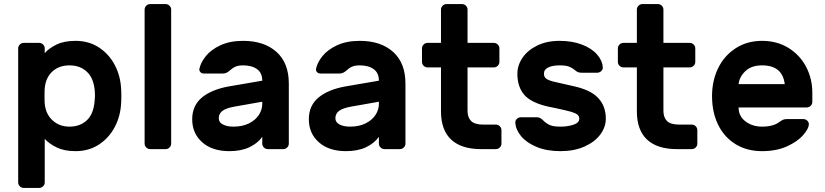

<svg xmlns="http://www.w3.org/2000/svg" viewBox="-20 -730 4037 940"><path d="M199 163V-50C213.7 -34 233.3 -20 258 -8C282.7 4 313.3 10 350 10C393.3 10 431.5 -0.8 464.5 -22.5C497.5 -44.2 523.3 -72.8 542 -108.5C560.7 -144.2 571 -183 573 -225C573.7 -231.7 574 -243.3 574 -260C574 -276.7 573.7 -288.3 573 -295C571 -337 560.7 -375.8 542 -411.5C523.3 -447.2 497.5 -475.8 464.5 -497.5C431.5 -519.2 393.3 -530 350 -530C312.7 -530 281.7 -524 257 -512C232.3 -500 213 -486 199 -470V-493C199 -500.3 196.3 -506.7 191 -512C185.7 -517.3 179.3 -520 172 -520H96C88.7 -520 82.3 -517.3 77 -512C71.7 -506.7 69 -500.3 69 -493V163C69 170.3 71.7 176.7 77 182C82.3 187.3 88.7 190 96 190H172C179.3 190 185.7 187.3 191 182C196.3 176.7 199 170.3 199 163ZM411 -373C433.7 -348.3 445 -310.7 445 -260C445 -254.7 444.3 -245.3 443 -232C439 -190.7 426 -160 404 -140C382 -120 354 -110 320 -110C287.3 -110 259.8 -120.2 237.5 -140.5C215.2 -160.8 202.3 -188 199 -222C198.3 -228.7 198 -241.3 198 -260C198 -278.7 198.3 -291.3 199 -298C202.3 -333.3 215 -360.8 237 -380.5C259 -400.2 286.7 -410 320 -410C358 -410 388.3 -397.7 411 -373Z M810 -8C815.3 -13.3 818 -19.7 818 -27V-683C818 -690.3 815.3 -696.7 810 -702C804.7 -707.3 798.3 -710 791 -710H715C707.7 -710 701.3 -707.3 696 -702C690.7 -696.7 688 -690.3 688 -683V-27C688 -19.7 690.7 -13.3 696 -8C701.3 -2.7 707.7 0 715 0H791C798.3 0 804.7 -2.7 810 -8Z M1333.5 -476C1293.2 -512 1238.7 -530 1170 -530C1127.3 -530 1090.5 -522.8 1059.5 -508.5C1028.5 -494.2 1004.5 -476.3 987.5 -455C970.5 -433.7 960 -412.7 956 -392C955.3 -386 957.2 -380.8 961.5 -376.5C965.8 -372.2 971.3 -370 978 -370H1071C1083 -370 1094 -374.7 1104 -384C1113.3 -392.7 1122.8 -399.2 1132.5 -403.5C1142.2 -407.8 1154.7 -410 1170 -410C1198.7 -410 1221.5 -403.8 1238.5 -391.5C1255.5 -379.2 1264 -360.3 1264 -335L1101 -307C1044.3 -297 1000.2 -278.8 968.5 -252.5C936.8 -226.2 921 -190.7 921 -146C921 -100 937.3 -62.5 970 -33.5C1002.7 -4.5 1047 10 1103 10C1141 10 1173.5 3.7 1200.5 -9C1227.5 -21.7 1248.7 -38.7 1264 -60V-27C1264 -19.7 1266.7 -13.3 1272 -8C1277.3 -2.7 1283.7 0 1291 0H1367C1374.3 0 1380.7 -2.7 1386 -8C1391.3 -13.3 1394 -19.7 1394 -27V-321C1394 -388.3 1373.8 -440 1333.5 -476ZM1264 -232V-222C1264 -202.7 1258.5 -184.5 1247.5 -167.5C1236.5 -150.5 1220.3 -136.7 1199 -126C1177.7 -115.3 1152.3 -110 1123 -110C1102.3 -110 1085.2 -113.5 1071.5 -120.5C1057.8 -127.5 1051 -137.7 1051 -151C1051 -166.3 1057.2 -178.5 1069.5 -187.5C1081.8 -196.5 1101.3 -203.3 1128 -208Z M1904.5 -476C1864.2 -512 1809.7 -530 1741 -530C1698.3 -530 1661.5 -522.8 1630.5 -508.5C1599.5 -494.2 1575.5 -476.3 1558.5 -455C1541.5 -433.7 1531 -412.7 1527 -392C1526.3 -386 1528.2 -380.8 1532.5 -376.5C1536.8 -372.2 1542.3 -370 1549 -370H1642C1654 -370 1665 -374.7 1675 -384C1684.3 -392.7 1693.8 -399.2 1703.5 -403.5C1713.2 -407.8 1725.7 -410 1741 -410C1769.7 -410 1792.5 -403.8 1809.5 -391.5C1826.5 -379.2 1835 -360.3 1835 -335L1672 -307C1615.3 -297 1571.2 -278.8 1539.5 -252.5C1507.8 -226.2 1492 -190.7 1492 -146C1492 -100 1508.3 -62.5 1541 -33.5C1573.7 -4.5 1618 10 1674 10C1712 10 1744.5 3.7 1771.5 -9C1798.5 -21.7 1819.7 -38.7 1835 -60V-27C1835 -19.7 1837.7 -13.3 1843 -8C1848.3 -2.7 1854.7 0 1862 0H1938C1945.3 0 1951.7 -2.7 1957 -8C1962.3 -13.3 1965 -19.7 1965 -27V-321C1965 -388.3 1944.8 -440 1904.5 -476ZM1835 -232V-222C1835 -202.7 1829.5 -184.5 1818.5 -167.5C1807.5 -150.5 1791.3 -136.7 1770 -126C1748.7 -115.3 1723.3 -110 1694 -110C1673.3 -110 1656.2 -113.5 1642.5 -120.5C1628.8 -127.5 1622 -137.7 1622 -151C1622 -166.3 1628.2 -178.5 1640.5 -187.5C1652.8 -196.5 1672.3 -203.3 1699 -208Z M2286.5 -137.5C2274.8 -149.2 2269 -166 2269 -188V-400H2398C2405.3 -400 2411.7 -402.7 2417 -408C2422.3 -413.3 2425 -419.7 2425 -427V-493C2425 -500.3 2422.3 -506.7 2417 -512C2411.7 -517.3 2405.3 -520 2398 -520H2269V-683C2269 -690.3 2266.3 -696.7 2261 -702C2255.7 -707.3 2249.3 -710 2242 -710H2166C2158.7 -710 2152.3 -707.3 2147 -702C2141.7 -696.7 2139 -690.3 2139 -683V-520H2073C2065.7 -520 2059.3 -517.3 2054 -512C2048.7 -506.7 2046 -500.3 2046 -493V-427C2046 -419.7 2048.7 -413.3 2054 -408C2059.3 -402.7 2065.7 -400 2073 -400H2139V-185C2139 -123.7 2155.7 -77.5 2189 -46.5C2222.3 -15.5 2270.7 0 2334 0H2408C2415.3 0 2421.7 -2.7 2427 -8C2432.3 -13.3 2435 -19.7 2435 -27V-93C2435 -100.3 2432.3 -106.7 2427 -112C2421.7 -117.3 2415.3 -120 2408 -120H2347C2318.3 -120 2298.2 -125.8 2286.5 -137.5Z M2546.5 -266C2568.8 -240 2608 -220.7 2664 -208L2703 -200C2737 -192.7 2761 -187 2775 -183C2789 -179 2799.3 -174.5 2806 -169.5C2812.7 -164.5 2816 -157.7 2816 -149C2816 -135.7 2806.7 -125.8 2788 -119.5C2769.3 -113.2 2748 -110 2724 -110C2700 -110 2682.3 -112.7 2671 -118C2659.7 -123.3 2649.3 -130.7 2640 -140C2634.7 -145.3 2629.7 -149.3 2625 -152C2620.3 -154.7 2614.3 -156 2607 -156H2530C2522.7 -156 2516.2 -153.3 2510.5 -148C2504.8 -142.7 2502.3 -136.3 2503 -129C2504.3 -106.3 2513.8 -84.3 2531.5 -63C2549.2 -41.7 2574.5 -24.2 2607.5 -10.5C2640.5 3.2 2679.3 10 2724 10C2768.7 10 2807.8 2.5 2841.5 -12.5C2875.2 -27.5 2901 -47.2 2919 -71.5C2937 -95.8 2946 -121.7 2946 -149C2946 -190.3 2933.3 -224.3 2908 -251C2882.7 -277.7 2841.3 -297 2784 -309C2738.7 -319 2707.3 -326.2 2690 -330.5C2672.7 -334.8 2660.5 -339.8 2653.5 -345.5C2646.5 -351.2 2643 -359 2643 -369C2643 -383 2650.2 -393.3 2664.5 -400C2678.8 -406.7 2697 -410 2719 -410C2739.7 -410 2755.2 -408 2765.5 -404C2775.8 -400 2785 -394.7 2793 -388C2798.3 -383.3 2803.3 -379.8 2808 -377.5C2812.7 -375.2 2819 -374 2827 -374H2904C2911.3 -374 2917.8 -376.7 2923.5 -382C2929.2 -387.3 2931.7 -393.7 2931 -401C2929.7 -423 2920.2 -444 2902.5 -464C2884.8 -484 2860.2 -500 2828.5 -512C2796.8 -524 2760.3 -530 2719 -530C2677.7 -530 2641.3 -522.3 2610 -507C2578.7 -491.7 2554.7 -471.7 2538 -447C2521.3 -422.3 2513 -396.3 2513 -369C2513 -326.3 2524.2 -292 2546.5 -266Z M3245.5 -137.5C3233.8 -149.2 3228 -166 3228 -188V-400H3357C3364.3 -400 3370.7 -402.7 3376 -408C3381.3 -413.3 3384 -419.7 3384 -427V-493C3384 -500.3 3381.3 -506.7 3376 -512C3370.7 -517.3 3364.3 -520 3357 -520H3228V-683C3228 -690.3 3225.3 -696.7 3220 -702C3214.7 -707.3 3208.3 -710 3201 -710H3125C3117.7 -710 3111.3 -707.3 3106 -702C3100.7 -696.7 3098 -690.3 3098 -683V-520H3032C3024.7 -520 3018.3 -517.3 3013 -512C3007.7 -506.7 3005 -500.3 3005 -493V-427C3005 -419.7 3007.7 -413.3 3013 -408C3018.3 -402.7 3024.7 -400 3032 -400H3098V-185C3098 -123.7 3114.7 -77.5 3148 -46.5C3181.3 -15.5 3229.7 0 3293 0H3367C3374.3 0 3380.7 -2.7 3386 -8C3391.3 -13.3 3394 -19.7 3394 -27V-93C3394 -100.3 3391.3 -106.7 3386 -112C3380.7 -117.3 3374.3 -120 3367 -120H3306C3277.3 -120 3257.2 -125.8 3245.5 -137.5Z M3840 -495.5C3802.7 -518.5 3759.7 -530 3711 -530C3662.3 -530 3619.3 -518 3582 -494C3544.7 -470 3516 -437.5 3496 -396.5C3476 -355.5 3466 -310 3466 -260C3466 -206.7 3476 -159.7 3496 -119C3516 -78.3 3544.5 -46.7 3581.5 -24C3618.5 -1.3 3661.7 10 3711 10C3757.7 10 3798.3 2.2 3833 -13.5C3867.7 -29.2 3894.2 -47.7 3912.5 -69C3930.8 -90.3 3940 -108 3940 -122C3940 -128.7 3937.3 -134.5 3932 -139.5C3926.7 -144.5 3920.3 -147 3913 -147H3833C3825 -147 3818.7 -146 3814 -144C3809.3 -142 3803.3 -138.3 3796 -133C3776 -117.7 3747.7 -110 3711 -110C3679.7 -110 3652.7 -118.5 3630 -135.5C3607.3 -152.5 3596 -175.3 3596 -204H3930C3937.3 -204 3943.7 -206.7 3949 -212C3954.3 -217.3 3957 -223.7 3957 -231V-276C3957 -322 3946.8 -364.3 3926.5 -403C3906.2 -441.7 3877.3 -472.5 3840 -495.5ZM3822 -318H3596C3598.7 -342 3609.8 -363.3 3629.5 -382C3649.2 -400.7 3676.3 -410 3711 -410C3777.7 -410 3814.7 -379.3 3822 -318Z"/></svg>

Font: Rubik
Style: Regular
Weight: 500
Designer: Hubert & Fischer
Foundry: Hubert & Fischer
Version: Version 1.100